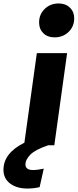

<svg xmlns="http://www.w3.org/2000/svg" viewBox="-125 -840 449 1110"><path d="M304 -734Q304 -687 271.5 -655.5Q239 -624 191 -624Q150 -624 125.5 -648Q101 -672 101 -710Q101 -757 133.5 -788.5Q166 -820 214 -820Q254 -820 279 -796Q304 -772 304 -734ZM88 -533H263L189 0H153Q77 26 49.5 55Q22 84 22 110Q22 143 66 143Q91 143 128 135L104 242Q69 250 33 250Q-28 250 -66.5 221Q-105 192 -105 142Q-105 45 16 -15Z"/></svg>

Font: Trujillo ExtraBold
Style: Italic
Weight: 800
Italic angle: -8°
Designer: Fira Sans original fonts by bBox Type GmbH, Carrois Corporate GbR, & Edenspiekermann AG / Changes by Cristiano Sobral
Foundry: Fira Sans original fonts by bBox Type GmbH, Carrois Corporate GbR, & Edenspiekermann AG / Changes by Cristiano Sobral
Version: Version 4.301;July 28, 2020;FontCreator 13.0.0.2655 64-bit